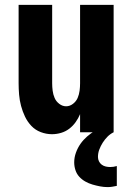

<svg xmlns="http://www.w3.org/2000/svg" viewBox="-20 -540 540 784"><path d="M192 8Q169 8 146.5 -0.5Q124 -9 108 -26Q92 -43 82 -64Q72 -85 66 -107.5Q60 -130 58 -153.5Q56 -177 56 -200V-520H193V-200Q193 -185 195 -169.5Q197 -154 203 -140Q209 -126 222 -116Q235 -106 250 -106Q265 -106 278 -116Q291 -126 297 -140Q303 -154 305 -169.5Q307 -185 307 -200V-520H444V0H307V-74Q300 -57 289 -41.5Q278 -26 263 -14.5Q248 -3 229.5 2.5Q211 8 192 8ZM420 224Q404 224 388.5 221Q373 218 357.5 213.5Q342 209 328 201Q314 193 303.5 181.5Q293 170 288 154.5Q283 139 283 123Q283 103 290 83.5Q297 64 308.5 47.5Q320 31 335.5 17.5Q351 4 368.5 -6.5Q386 -17 405 -24Q424 -31 444 -35V0Q430 7 419 18Q408 29 399.5 42.5Q391 56 385.5 70.5Q380 85 380 101Q380 110 384 118.5Q388 127 395.5 132.5Q403 138 412 140Q421 142 430 142Q437 142 443.5 141Q450 140 457 138V219Q447 221 438 222.5Q429 224 420 224Z"/></svg>

Font: Iosevka Curly Heavy
Style: Regular
Weight: 900
Monospace: yes
Designer: Belleve Invis
Foundry: Belleve Invis
Version: Version 22.1.2; ttfautohint (v1.8.4)